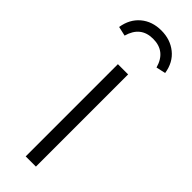

<svg xmlns="http://www.w3.org/2000/svg" viewBox="-252 -756 770 770"><g transform="rotate(45 133.5 -371.0)"><path d="M163 0H105V-523H163ZM224 -623Q204 -695 133 -695Q63 -695 43 -623L3 -632Q11 -683 46 -712.5Q81 -742 133 -742Q184 -742 220 -713Q256 -684 264 -632Z"/></g></svg>

Font: Trujillo Light
Style: Regular
Weight: 300
Designer: Fira Sans original fonts by bBox Type GmbH, Carrois Corporate GbR, & Edenspiekermann AG / Changes by Cristiano Sobral
Foundry: Fira Sans original fonts by bBox Type GmbH, Carrois Corporate GbR, & Edenspiekermann AG / Changes by Cristiano Sobral
Version: Version 4.301;July 28, 2020;FontCreator 13.0.0.2655 64-bit